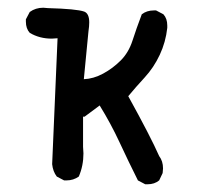

<svg xmlns="http://www.w3.org/2000/svg" viewBox="-20 -477 540 497"><path d="M362 0H356L337 -10Q312 -60 289.5 -108.5Q267 -157 238 -204L199 -175H195V-97L196 -80Q196 -48 184 -20Q170 -10 152 -10H146L127 -20Q117 -33 115 -52L129 -378L114 -377Q82 -377 57 -392Q47 -403 47 -421V-427L57 -446Q72 -457 92 -457L104 -456Q178 -454 198 -447Q211 -442 211 -419Q211 -409 209 -396L197 -272Q222 -273 247 -286.5Q272 -300 292.5 -320.5Q313 -341 323 -372Q333 -403 347 -440Q360 -450 378 -450H384L403 -440Q413 -429 413 -411V-405Q409 -368 393.5 -335Q378 -302 354.5 -276.5Q331 -251 312 -228Q370 -123 392 -73Q402 -60 402 -41L401 -29L392 -10Q380 0 362 0Z"/></svg>

Font: Xiaolai Mono SC
Style: Regular
Weight: 400
Monospace: yes
Designer: LXGW / Nozomi Seto
Version: Version 3.113;September 30, 2024